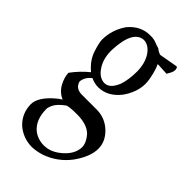

<svg xmlns="http://www.w3.org/2000/svg" viewBox="-195 -474 716 716"><g transform="rotate(45 163.0 -115.5)"><path d="M141.1 -390.1Q87.4 -386.7 83 -278.3V-272.5Q83.5 -231.4 103.5 -201.9Q123.5 -172.4 150.4 -171.9Q178.2 -171.9 194.8 -211.9Q195.8 -213.4 195.8 -213.9Q206.5 -246.1 206.5 -288.1Q206.5 -330.1 187.5 -360.4Q167.5 -389.6 141.1 -390.1ZM261.2 55.2Q260.3 31.7 239.3 7.8Q215.3 -16.6 165 -17.6Q163.1 -17.6 161.1 -17.6Q114.7 -17.6 107.9 -11.2Q81.5 8.3 73.2 25.4Q64.9 42.5 65.9 50.3Q66.4 105 98.6 132.8Q123 152.3 157.2 152.3Q157.7 151.9 158.2 151.9Q192.9 151.9 226.8 121.6Q260.7 91.3 261.2 55.2ZM106.4 -153.8Q83.5 -136.2 81.1 -111.8Q82 -102.5 91.3 -92.3Q102.5 -82 121.1 -82H202.1Q246.1 -81.1 277.8 -50.3Q308.6 -20 308.1 17.6Q308.1 59.1 271.5 110.4Q234.9 158.7 177.2 179.2Q150.4 187.5 126.5 188Q81.1 187 47.4 158.2Q12.7 126 12.2 76.7Q13.2 39.1 64 -3.9Q73.2 -12.2 84 -18.1Q56.2 -31.2 42.7 -56.6Q29.3 -82 28.8 -104.5Q54.7 -139.6 86.9 -165.5Q53.2 -193.4 41.5 -229Q29.8 -264.6 29.8 -281.2Q30.3 -333 60.5 -376.5Q95.7 -418.9 146 -418.9Q165 -418.9 175.8 -414.6Q190.4 -408.7 201.2 -405.8Q211.4 -397 223.6 -393.6L297.4 -406.7Q303.2 -403.8 303.2 -394Q303.2 -384.3 298.3 -375.5L290 -360.4L243.7 -362.8L241.2 -361.3Q247.1 -353 254.2 -324.7Q261.2 -296.4 261.2 -277.8Q260.7 -233.4 230.5 -190.9Q194.8 -145 145 -144.5Q124 -145 106.4 -153.8Z"/></g></svg>

Font: AMoshref-Thulth
Style: Regular
Weight: 400
Designer: Ali Moshref
Foundry: Ali Moshref
Version: Version 0.1